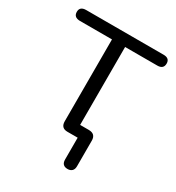

<svg xmlns="http://www.w3.org/2000/svg" viewBox="-156 -580 744 811"><g transform="rotate(30 216.0 -174.5)"><path d="M295 136Q266 136 266 106V0H216Q184 0 184 -33V-432H28Q-3 -432 -3 -459Q-3 -485 28 -485H405Q435 -485 435 -459Q435 -432 405 -432H248V-52H290Q324 -52 324 -19V106Q324 121 316 128.5Q308 136 295 136Z"/></g></svg>

Font: Chiron GoRound TC L
Style: Regular
Weight: 300
Designer: Ryoko NISHIZUKA 西塚涼子 (kana, bopomofo & ideographs); Paul D. Hunt (Latin, Greek & Cyrillic); Sandoll Communications 산돌커뮤니
Foundry: Adobe
Version: Version 1.000;hotconv 1.1.1;makeotfexe 2.6.0